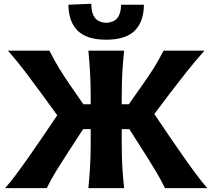

<svg xmlns="http://www.w3.org/2000/svg" viewBox="-20 -976 1102 996"><path d="M6.5 0Q35 -32.5 67.5 -76.2Q100 -120 132 -166Q164 -212 191.5 -252L277 -378L194 -492Q154 -547 112.2 -602Q70.5 -657 21.5 -713H236.5Q262 -662 286 -623Q310 -584 336.5 -545L412.5 -435H450.5V-474.5Q450.5 -543.5 447.2 -598.8Q444 -654 438.5 -713H624Q617.5 -654 614.5 -598.8Q611.5 -543.5 611.5 -474.5V-435H648L725.5 -545Q753 -584 777.8 -623.2Q802.5 -662.5 828.5 -713H1040.5Q990 -656.5 946.8 -601.8Q903.5 -547 861.5 -492L780.5 -384.5L871 -251Q898 -212 930 -166Q962 -120 994.5 -76.2Q1027 -32.5 1055.5 0H836Q812.5 -47.5 787.5 -89.2Q762.5 -131 737 -171L651 -306H611.5V-232.5Q611.5 -165.5 614.5 -111.5Q617.5 -57.5 624 0H438.5Q444 -57.5 447.2 -111.5Q450.5 -165.5 450.5 -232.5V-306H411L325 -173.5Q298 -132 272 -89.8Q246 -47.5 222.5 0ZM530.5 -770Q430 -770 382.8 -817Q335.5 -864 335 -951.5L453.5 -956.5Q453.5 -911 470.5 -886Q487.5 -861 530.5 -857.5Q574 -860.5 591 -885.2Q608 -910 608 -951.5H726.5Q726 -864 679 -817Q632 -770 530.5 -770Z"/></svg>

Font: Commissioner Flair
Style: Bold
Weight: 700
Designer: Kostas Bartsokas
Foundry: Kostas Bartsokas
Version: Version 1.000; ttfautohint (v1.8.3)